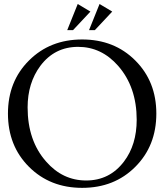

<svg xmlns="http://www.w3.org/2000/svg" viewBox="-20 -931 816 954"><path d="M19.5 -366.7Q19.5 -526.4 124 -630.4Q228.5 -734.9 388.2 -734.9Q547.9 -734.9 652.3 -630.4Q756.8 -525.9 756.8 -366.7Q756.8 -206.5 652.3 -102.1Q548.3 2.4 388.2 2.4Q228.5 2.4 124 -102.1Q19.5 -206.5 19.5 -366.7ZM408.2 -34.2Q524.4 -34.2 595.7 -127.9Q659.2 -211.4 659.2 -335.9Q659.2 -498.5 566.9 -604Q483.9 -698.2 368.2 -698.2Q251.5 -698.2 180.7 -604Q117.2 -518.6 117.2 -397.5Q117.2 -231.9 209.5 -127.9Q291.5 -34.2 408.2 -34.2ZM451.2 -781.2H422.4L474.6 -911.1L537.6 -873.5ZM342.8 -781.2H314L366.2 -911.1L429.2 -873.5Z"/></svg>

Font: Flanker
Style: Regular
Weight: 400
Designer: Flanker
Foundry: Flanker
Version: Version 2.027